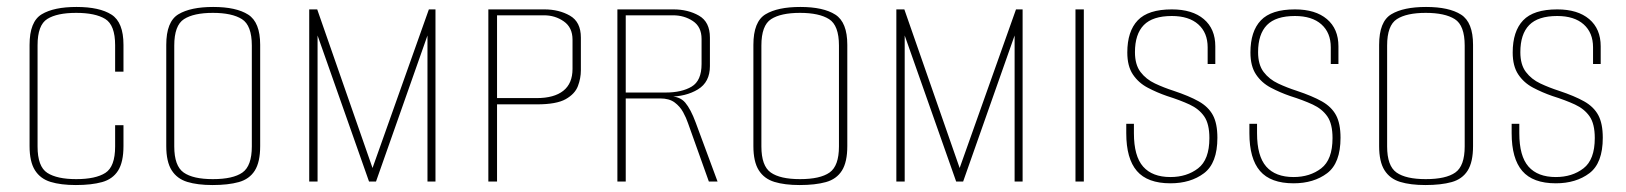

<svg xmlns="http://www.w3.org/2000/svg" viewBox="-20 -522 4674 552"><path d="M198 10Q155 10 125.5 1Q96 -8 80.5 -32.5Q65 -57 65 -102V-393Q65 -460 100 -481Q135 -502 200 -502Q266 -502 300.5 -480Q335 -458 335 -393V-316H311V-392Q311 -450 282.5 -467.5Q254 -485 199 -485Q144 -485 116 -467.5Q88 -450 88 -392V-101Q88 -43 116 -25Q144 -7 199 -7Q255 -7 283 -25Q311 -43 311 -101V-162H335V-102Q335 -56 319.5 -31.5Q304 -7 273.5 1.5Q243 10 198 10Z M591 10Q548 10 518.5 1Q489 -8 473.5 -32.5Q458 -57 458 -102V-393Q458 -460 493 -481Q528 -502 593 -502Q659 -502 693.5 -480Q728 -458 728 -393V-102Q728 -56 712.5 -31.5Q697 -7 666.5 1.5Q636 10 591 10ZM592 -7Q650 -7 677 -26Q704 -45 704 -101V-391Q704 -449 675.5 -467Q647 -485 592 -485Q537 -485 509 -467Q481 -449 481 -391V-101Q481 -45 508 -26Q535 -7 592 -7Z M869 0V-495H892L1051 -39L1213 -495H1232V0H1209V-420L1061 0H1041L893 -420V0Z M1384 0V-495H1545Q1587 -495 1618.5 -477Q1650 -459 1650 -414V-320Q1650 -297 1641.5 -274.5Q1633 -252 1606.5 -237Q1580 -222 1524 -222H1409V0ZM1409 -240H1523Q1573 -240 1599.5 -261Q1626 -282 1626 -324V-408Q1626 -443 1601 -460.5Q1576 -478 1544 -478H1409Z M1755 0V-495H1916Q1958 -495 1989.5 -477Q2021 -459 2021 -414V-332Q2021 -286 1986.5 -265Q1952 -244 1902 -244V-245Q1934 -246 1950 -227Q1966 -208 1980 -170L2043 0H2018L1958 -168Q1953 -183 1944 -199.5Q1935 -216 1919.5 -227.5Q1904 -239 1878 -239H1779V0ZM1779 -256H1894Q1940 -256 1968.5 -273Q1997 -290 1997 -338V-410Q1997 -445 1972 -461.5Q1947 -478 1915 -478H1779Z M2279 10Q2236 10 2206.5 1Q2177 -8 2161.5 -32.5Q2146 -57 2146 -102V-393Q2146 -460 2181 -481Q2216 -502 2281 -502Q2347 -502 2381.5 -480Q2416 -458 2416 -393V-102Q2416 -56 2400.5 -31.5Q2385 -7 2354.5 1.5Q2324 10 2279 10ZM2280 -7Q2338 -7 2365 -26Q2392 -45 2392 -101V-391Q2392 -449 2363.5 -467Q2335 -485 2280 -485Q2225 -485 2197 -467Q2169 -449 2169 -391V-101Q2169 -45 2196 -26Q2223 -7 2280 -7Z M2557 0V-495H2580L2739 -39L2901 -495H2920V0H2897V-420L2749 0H2729L2581 -420V0Z M3072 0V-495H3096V0Z M3345 5Q3279 5 3248.5 -30.5Q3218 -66 3218 -139V-166H3240V-139Q3240 -73 3266.5 -43Q3293 -13 3345 -13Q3392 -13 3424.5 -38Q3457 -63 3457 -125Q3457 -166 3442 -187.5Q3427 -209 3400 -221.5Q3373 -234 3335 -246Q3306 -256 3279.5 -270Q3253 -284 3237 -308Q3221 -332 3221 -371Q3221 -432 3251 -463.5Q3281 -495 3349 -495Q3408 -495 3441 -467Q3474 -439 3474 -389V-338H3452V-386Q3452 -428 3425 -452Q3398 -476 3349 -476Q3294 -476 3268.5 -450Q3243 -424 3243 -372Q3243 -336 3259 -315Q3275 -294 3300.5 -282Q3326 -270 3354 -261Q3399 -246 3426.5 -230.5Q3454 -215 3467 -191Q3480 -167 3480 -126Q3480 -53 3441.5 -24Q3403 5 3345 5Z M3699 5Q3633 5 3602.5 -30.5Q3572 -66 3572 -139V-166H3594V-139Q3594 -73 3620.5 -43Q3647 -13 3699 -13Q3746 -13 3778.5 -38Q3811 -63 3811 -125Q3811 -166 3796 -187.5Q3781 -209 3754 -221.5Q3727 -234 3689 -246Q3660 -256 3633.5 -270Q3607 -284 3591 -308Q3575 -332 3575 -371Q3575 -432 3605 -463.5Q3635 -495 3703 -495Q3762 -495 3795 -467Q3828 -439 3828 -389V-338H3806V-386Q3806 -428 3779 -452Q3752 -476 3703 -476Q3648 -476 3622.5 -450Q3597 -424 3597 -372Q3597 -336 3613 -315Q3629 -294 3654.5 -282Q3680 -270 3708 -261Q3753 -246 3780.5 -230.5Q3808 -215 3821 -191Q3834 -167 3834 -126Q3834 -53 3795.5 -24Q3757 5 3699 5Z M4078 10Q4035 10 4005.5 1Q3976 -8 3960.5 -32.5Q3945 -57 3945 -102V-393Q3945 -460 3980 -481Q4015 -502 4080 -502Q4146 -502 4180.5 -480Q4215 -458 4215 -393V-102Q4215 -56 4199.5 -31.5Q4184 -7 4153.5 1.5Q4123 10 4078 10ZM4079 -7Q4137 -7 4164 -26Q4191 -45 4191 -101V-391Q4191 -449 4162.5 -467Q4134 -485 4079 -485Q4024 -485 3996 -467Q3968 -449 3968 -391V-101Q3968 -45 3995 -26Q4022 -7 4079 -7Z M4453 5Q4387 5 4356.5 -30.5Q4326 -66 4326 -139V-166H4348V-139Q4348 -73 4374.5 -43Q4401 -13 4453 -13Q4500 -13 4532.5 -38Q4565 -63 4565 -125Q4565 -166 4550 -187.5Q4535 -209 4508 -221.5Q4481 -234 4443 -246Q4414 -256 4387.5 -270Q4361 -284 4345 -308Q4329 -332 4329 -371Q4329 -432 4359 -463.5Q4389 -495 4457 -495Q4516 -495 4549 -467Q4582 -439 4582 -389V-338H4560V-386Q4560 -428 4533 -452Q4506 -476 4457 -476Q4402 -476 4376.5 -450Q4351 -424 4351 -372Q4351 -336 4367 -315Q4383 -294 4408.5 -282Q4434 -270 4462 -261Q4507 -246 4534.5 -230.5Q4562 -215 4575 -191Q4588 -167 4588 -126Q4588 -53 4549.5 -24Q4511 5 4453 5Z"/></svg>

Font: Alumni Sans SC Thin
Style: Regular
Weight: 100
Designer: Robert E. Leuschke
Foundry: Robert E. Leuschke
Version: Version 1.018